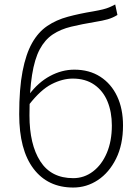

<svg xmlns="http://www.w3.org/2000/svg" viewBox="-20 -827 629 860"><path d="M308 13Q194 13 130 -71.5Q66 -156 66 -315Q66 -430 81 -507.5Q96 -585 123.5 -634Q151 -683 191.5 -710.5Q232 -738 284 -752Q336 -766 397 -776Q425 -781 441 -785Q457 -789 469 -794Q481 -799 496 -807L506 -760Q485 -747 462 -740.5Q439 -734 407 -729Q347 -719 299 -707.5Q251 -696 216 -672.5Q181 -649 158 -606Q135 -563 123.5 -491Q112 -419 112 -310Q112 -180 160.5 -104.5Q209 -29 308 -29Q357 -29 396.5 -59Q436 -89 458.5 -142Q481 -195 481 -265Q481 -325 461.5 -372.5Q442 -420 402.5 -447.5Q363 -475 306 -475Q260 -475 211 -450Q162 -425 110 -358V-403Q151 -458 204 -486.5Q257 -515 313 -515Q380 -515 429 -483.5Q478 -452 504.5 -396Q531 -340 531 -265Q531 -179 500 -116.5Q469 -54 418.5 -20.5Q368 13 308 13Z"/></svg>

Font: Noto Sans KR ExtraLight
Style: Regular
Weight: 250
Designer: Ryoko NISHIZUKA  (kana, bopomofo & ideographs); Paul D. Hunt (Latin, Greek & Cyrillic); Sandoll Communications , Soo-you
Foundry: Adobe
Version: Version 2.004-H2;hotconv 1.0.118;makeotfexe 2.5.65603